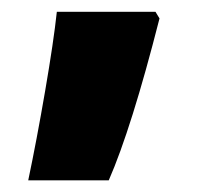

<svg xmlns="http://www.w3.org/2000/svg" viewBox="-20 -166 349 325"><path d="M243.2 -146 250 -134.8Q202.6 51.3 164.1 139.2H27.8Q42 71.8 56.4 -12Q70.8 -95.7 76.2 -146Z"/></svg>

Font: Open Sans ExtBd
Style: Bold
Weight: 800
Foundry: Ascender Corporation
Version: Version 1.10